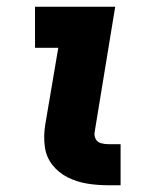

<svg xmlns="http://www.w3.org/2000/svg" viewBox="-20 -550 472 570"><path d="M301 0H338V-122H301Q290 -122 279.5 -125Q269 -128 264 -137.5Q259 -147 261 -158L322 -530H84V-408H153L114 -178Q109 -146 113 -115Q117 -84 135.5 -60.5Q154 -37 181 -23.5Q208 -10 238.5 -5Q269 0 301 0Z"/></svg>

Font: Iosevka Sparkle Heavy
Style: Italic
Weight: 900
Italic angle: -9°
Designer: Belleve Invis
Foundry: Belleve Invis
Version: Version 4.5.0; ttfautohint (v1.8.3)